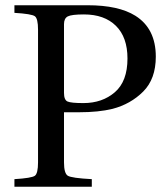

<svg xmlns="http://www.w3.org/2000/svg" viewBox="-20 -712 640 732"><path d="M224 -358Q224 -331 237.5 -325Q251 -319 298 -319Q370 -319 418 -360.5Q466 -402 466 -489Q466 -570 422 -613.5Q378 -657 300 -657Q253 -657 238.5 -649.5Q224 -642 224 -620ZM35 0V-29Q101 -33 113 -42Q125 -51 125 -93V-599Q125 -641 113 -650Q101 -659 35 -663V-692H314Q432 -692 496 -652Q574 -603 574 -496Q574 -411 526 -363Q478 -315 409 -297Q356 -284 281 -284H224V-93Q224 -51 238.5 -42Q253 -33 330 -29V0Z"/></svg>

Font: Heuristica
Style: Regular
Weight: 400
Version: Version 1.0.1 ; ttfautohint (v1.4.1)